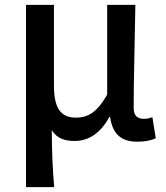

<svg xmlns="http://www.w3.org/2000/svg" viewBox="-20 -570 683 790"><path d="M87 200H203C196 117 194 66 193 -34C217 2 249 10 288 10C344 10 394 -22 430 -89H433C443 -19 478 13 545 13C581 13 602 7 621 -1L607 -88C594 -83 582 -81 573 -81C546 -81 530 -93 530 -126C530 -246 535 -408 537 -550H421V-181C377 -103 338 -86 292 -86C228 -86 202 -128 202 -218V-550H87Z"/></svg>

Font: DAIFUKU Sans JP Medium
Style: Regular
Weight: 500
Designer: Original font ‘Source Han Sans JP’ : Ryoko NISHIZUKA  (kana, bopomofo & ideographs); Paul D. Hunt (Latin, Greek & Cyrill
Foundry: Daifuku
Version: Version 1.000